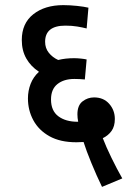

<svg xmlns="http://www.w3.org/2000/svg" viewBox="-20 -652 505 749"><path d="M378 77Q357 34 336.5 -16Q316 -66 306 -98Q293 -97 278 -97Q215 -97 173 -120.5Q131 -144 110 -183Q89 -222 89 -268Q89 -298 99.5 -325Q110 -352 132 -372Q100 -393 82.5 -424Q65 -455 65 -496Q65 -561 110 -596.5Q155 -632 227 -632Q252 -632 280.5 -629Q309 -626 325 -622L318 -541Q302 -545 281.5 -548.5Q261 -552 235 -552Q156 -552 156 -489Q156 -464 170.5 -446Q185 -428 207 -418Q235 -425 269 -425Q281 -425 295.5 -423.5Q310 -422 318 -420L311 -342Q290 -344 270 -344Q229 -344 204 -324Q179 -304 179 -264Q179 -220 207.5 -198.5Q236 -177 283 -177H285Q282 -192 282 -206Q282 -241 302 -256.5Q322 -272 347 -272Q384 -272 406 -247Q428 -222 428 -188Q428 -159 415 -141Q402 -123 381 -113Q394 -79 415 -36Q436 7 457 44Z"/></svg>

Font: Noto Sans Condensed Medium
Style: Regular
Weight: 500
Width: 3
Designer: Monotype Design Team
Foundry: Monotype Imaging Inc.
Version: Version 2.013; ttfautohint (v1.8.4.7-5d5b)